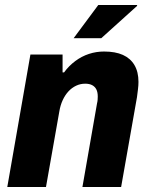

<svg xmlns="http://www.w3.org/2000/svg" viewBox="-20 -744 600 764"><path d="M9 0 101 -527H229V-456H235Q254 -482 279.5 -501Q305 -520 334 -529.5Q363 -539 394 -539Q439 -539 469 -525.5Q499 -512 515 -485Q531 -458 531 -418Q531 -404 529 -388.5Q527 -373 525 -357L462 0H308L366 -332Q368 -340 368.5 -347Q369 -354 369 -360Q369 -377 363.5 -388Q358 -399 347 -405Q336 -411 319 -411Q300 -411 283 -403Q266 -395 252.5 -380.5Q239 -366 229.5 -345.5Q220 -325 216 -300L163 0ZM273 -592 371 -724H525L526 -721L383 -592Z"/></svg>

Font: Archivo SemiCondensed ExtraBold
Style: Italic
Weight: 800
Width: 4
Italic angle: -10°
Designer: Hector Gatti
Foundry: Omnibus-Type
Version: Version 2.001